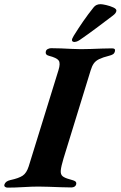

<svg xmlns="http://www.w3.org/2000/svg" viewBox="-62 -882 569 906"><path d="M-26.3 3.4Q-33.4 3.4 -38.2 -0.4Q-43 -4.1 -41.3 -10.9Q-36.4 -27 -13.5 -32.2Q26.8 -40.8 45.1 -53.2Q63.5 -65.5 73.5 -97.2L213.9 -550.8Q224.1 -583.4 215 -596.3Q205.9 -609.3 168.8 -618.7Q159.6 -620.9 155.9 -626.3Q152.2 -631.7 154.7 -640.4Q156.3 -647.2 164.1 -650.9Q171.8 -654.6 178.9 -654.6Q201.5 -654.6 226.5 -653.6Q251.5 -652.6 275.5 -651.3Q299.5 -650 319.7 -650Q339.7 -650 365.5 -650.9Q391.3 -651.8 418.2 -652.8Q445.1 -653.8 466.8 -653.8Q484.3 -653.8 480.2 -639.5Q477.7 -630.1 471 -625.9Q464.3 -621.7 452.2 -618.7Q423.3 -611.4 406.6 -603.4Q389.9 -595.4 381 -583.1Q372 -570.7 365.8 -550L237.7 -134.1Q226.6 -97.1 224.8 -78Q223.1 -58.9 233.4 -50.5Q243.7 -42.1 265.7 -36.3Q287.3 -30.8 293.5 -26Q299.7 -21.2 297.3 -11.7Q295.6 -4.9 289.5 -1.2Q283.4 2.5 274.6 2.5Q252.9 2.5 224.2 1.4Q195.5 0.4 167.9 -0.6Q140.3 -1.6 119.9 -1.6Q89.2 -1.6 48.4 0.9Q7.6 3.4 -26.3 3.4ZM290.2 -683.9Q279.2 -683.9 277.6 -691.5Q276.8 -698.5 285.9 -713.1Q308 -748.8 330.8 -781.7Q353.5 -814.6 380.1 -847.7Q391.6 -862.3 412.8 -862.3Q420.7 -862.3 439.2 -858.1Q457.7 -853.8 472.9 -846.8Q488.1 -839.7 487.2 -831.1Q486.4 -820 470.1 -808Q433.8 -780.4 392.8 -749.8Q351.9 -719.2 314.7 -693.7Q306.1 -687.9 299.5 -685.9Q293 -683.9 290.2 -683.9Z"/></svg>

Font: EB Garamond
Style: Italic
Weight: 400
Italic angle: -17.2°
Designer: Georg Duffner and Octavio Pardo
Foundry: Georg Duffner
Version: Version 1.001